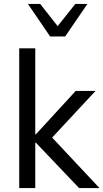

<svg xmlns="http://www.w3.org/2000/svg" viewBox="-20 -949 522 969"><path d="M77 0V-705H158V-271H161L362 -490H462L223 -233L225 -274L482 0H379L161 -229H158V0ZM233 -765 121 -929H183L271 -817L360 -929H421L309 -765Z"/></svg>

Font: Nunito Sans 10pt SemiCondensed
Style: Regular
Weight: 400
Width: 4
Designer: Vernon Adams
Foundry: Vernon Adams
Version: Version 3.101;gftools[0.9.27]